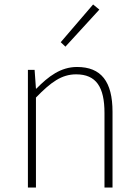

<svg xmlns="http://www.w3.org/2000/svg" viewBox="-20 -840 620 860"><path d="M105 0H141V-403C208 -472 256 -507 321 -507C411 -507 448 -450 448 -334V0H484V-339C484 -475 433 -540 325 -540C252 -540 197 -498 143 -443H141L135 -527H105ZM273 -631 425 -797 397 -820 252 -651Z"/></svg>

Font: Harano Aji Gothic ExtraLight
Style: Regular
Weight: 250
Foundry: Masamichi Hosoda
Version: HaranoAjiGothic-ExtraLight version 20230610;ttx 4.39.4